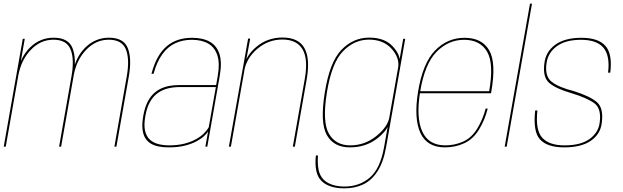

<svg xmlns="http://www.w3.org/2000/svg" viewBox="-24 -805 3421 1054"><path d="M-3.5 0H7.5L92.5 -481L112 -592H101ZM300.5 0H311.5L379.5 -384.5Q397 -484 374 -541Q351 -598 270.5 -598Q196 -598 141.5 -545Q87 -492 71 -402L76 -388Q91.5 -475 144.8 -531Q198 -587 269.5 -587Q342 -587 363.5 -533.5Q385 -480 368.5 -386.5ZM604 0H615L683 -384.5Q700.5 -484 677.5 -541Q654.5 -598 574.5 -598Q500 -598 445.2 -545Q390.5 -492 374.5 -402L380 -388Q395 -475 448.5 -531Q502 -587 573 -587Q646 -587 667.2 -533.5Q688.5 -480 672 -386.5Z M902.5 4Q952 4 989.5 -5.2Q1027 -14.5 1053.8 -28.8Q1080.5 -43 1096.5 -58Q1112.5 -73 1118.5 -85L1103.5 0H1114L1182 -387Q1195.5 -462 1180.8 -508.2Q1166 -554.5 1127.5 -576Q1089 -597.5 1030 -597.5Q989.5 -597.5 955 -586.5Q920.5 -575.5 892.2 -552Q864 -528.5 842.8 -491Q821.5 -453.5 807.5 -400H819Q837 -466 866.8 -507Q896.5 -548 937.2 -567.2Q978 -586.5 1028.5 -586.5Q1083.5 -586.5 1119.5 -565.5Q1155.5 -544.5 1169.5 -500.2Q1183.5 -456 1171 -386L1162.5 -338H960Q932.5 -338 906.8 -333.5Q881 -329 858 -318Q835 -307 816 -287.8Q797 -268.5 783.2 -239.2Q769.5 -210 762.5 -168.5Q755 -126 758.2 -96Q761.5 -66 773.8 -46.5Q786 -27 805.2 -16Q824.5 -5 849.2 -0.5Q874 4 902.5 4ZM905 -7Q873 -7 845.5 -14Q818 -21 798.8 -38.5Q779.5 -56 772.2 -87.5Q765 -119 774 -168.5Q782.5 -217 801 -248.2Q819.5 -279.5 845.2 -296.5Q871 -313.5 900.2 -320.2Q929.5 -327 959.5 -327H1161L1122 -107Q1113 -90 1095 -72.2Q1077 -54.5 1049.8 -39.8Q1022.5 -25 986.5 -16Q950.5 -7 905 -7Z M1232.5 0H1243.5L1325.5 -463.5L1349.5 -593H1338ZM1583.5 0H1594.5L1659.5 -369Q1679.5 -483.5 1647 -541.2Q1614.5 -599 1527 -599Q1446.5 -599 1386.2 -550.2Q1326 -501.5 1314.5 -436.5L1316 -413.5Q1328.5 -486 1388.8 -537Q1449 -588 1526 -588Q1605.5 -588 1637 -534Q1668.5 -480 1649 -371Z M1866.5 229Q1923 229 1968.5 208Q2014 187 2047.2 137Q2080.5 87 2095.5 3L2200.5 -592H2189.5L2167 -465L2084.5 2Q2064 119.5 2006.8 169.2Q1949.5 219 1866.5 219Q1816 219 1780.8 201.2Q1745.5 183.5 1731.2 148Q1717 112.5 1721.5 48.5H1710Q1699.5 148 1741 188.5Q1782.5 229 1866.5 229ZM1896.5 4Q1981.5 4 2043.2 -42.2Q2105 -88.5 2113 -134.5L2114 -163Q2104.5 -108 2041.2 -57.5Q1978 -7 1899 -7Q1818.5 -7 1781.5 -71.2Q1744.5 -135.5 1770.5 -297Q1796.5 -459.5 1858.8 -523.5Q1921 -587.5 2001.5 -587.5Q2080.5 -587.5 2125.8 -537.2Q2171 -487 2161.5 -432L2169.5 -458Q2177 -501 2132.5 -549.8Q2088 -598.5 2003 -598.5Q1915 -598.5 1850.2 -531.2Q1785.5 -464 1759 -297Q1732 -131 1770.2 -63.5Q1808.5 4 1896.5 4Z M2418.5 4 2420.5 -7Q2329 -7 2294.2 -82.8Q2259.5 -158.5 2282 -299Q2307 -454 2372.2 -520.2Q2437.5 -586.5 2523.5 -586.5Q2612 -586.5 2650.2 -520.8Q2688.5 -455 2660.5 -299L2666.5 -304.5H2278L2276 -293H2671.5Q2672.5 -298 2673 -301.5Q2701 -461 2661.2 -529.2Q2621.5 -597.5 2525.5 -597.5Q2432.5 -597.5 2364.5 -528Q2296.5 -458.5 2270.5 -299Q2247.5 -153.5 2284 -74.8Q2320.5 4 2418.5 4ZM2420.5 -7 2418.5 4Q2475.5 4 2524.2 -18.5Q2573 -41 2605 -92.8Q2637 -144.5 2653.5 -209H2642Q2626.5 -149.5 2595.8 -99Q2565 -48.5 2518.5 -27.8Q2472 -7 2420.5 -7Z M2746.5 0H2757.5L2896.5 -785H2885.5Z M3073.5 4Q3168.5 4 3220.8 -33.2Q3273 -70.5 3279.5 -130.5Q3290.5 -212 3252.5 -244.5Q3214.5 -277 3125.5 -305Q3043.5 -325.5 3004.8 -355.8Q2966 -386 2976 -456.5Q2983.5 -515 3032 -550.8Q3080.5 -586.5 3165.5 -586.5Q3252 -586.5 3288.8 -542.8Q3325.5 -499 3314 -406H3326Q3339 -507.5 3300 -552.5Q3261 -597.5 3167.5 -597.5Q3076.5 -597.5 3024.2 -559.5Q2972 -521.5 2964.5 -458Q2954 -380.5 2992 -349Q3030 -317.5 3111.5 -294Q3199 -267.5 3238.8 -238Q3278.5 -208.5 3268 -132Q3261.5 -78 3213.2 -42.5Q3165 -7 3075 -7Q2990.5 -7 2952.5 -49Q2914.5 -91 2926 -198.5H2914Q2901 -82.5 2940.8 -39.2Q2980.5 4 3073.5 4Z"/></svg>

Font: Anybody UltraCondensed Thin Thin
Style: Italic
Weight: 250
Italic angle: -10°
Version: Version 1.111